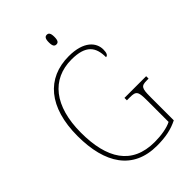

<svg xmlns="http://www.w3.org/2000/svg" viewBox="-265 -1007 1120 1120"><g transform="rotate(-45 295.5 -446.5)"><path d="M345 -823C359 -823 368 -831 368 -863C368 -894 359 -903 345 -903C331 -903 322 -894 322 -863C322 -831 331 -823 345 -823ZM342 10C415 10 466 -1 516 -26V-218C516 -292 523 -302 571 -302H584V-322H405V-302H430C481 -302 488 -292 488 -218V-41C456 -24 402 -15 348 -15C160 -15 82 -145 82 -358C82 -576 181 -699 345 -699C463 -699 497 -649 497 -566C510 -566 518 -579 518 -609C518 -665 472 -724 347 -724C166 -724 54 -595 54 -358C54 -131 146 10 342 10Z"/></g></svg>

Font: Noto Serif Myanmar SemiCondensed Thin
Style: Regular
Weight: 100
Width: 4
Designer: Ben Mitchell and the Monotype Design Team
Foundry: Monotype Imaging Inc.
Version: Version 2.106